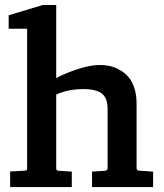

<svg xmlns="http://www.w3.org/2000/svg" viewBox="-20 -757 663 777"><path d="M207.5 -440.9Q239.7 -459 292.5 -476.6Q345.2 -494.1 384.8 -494.1Q405.3 -494.1 424.8 -489.7Q444.3 -485.4 464.4 -474.1Q484.4 -462.9 499.3 -446Q514.2 -429.2 523.4 -401.6Q532.7 -374 532.7 -339.4V-75.7Q533.7 -68.4 541 -66.4H541.5H543.5L599.6 -62.5V0H352.5V-62.5L404.8 -65.9Q406.7 -66.4 407.2 -66.4Q410.6 -67.4 413.1 -69.6Q415.5 -71.8 415.5 -75.2V-315.4Q415.5 -361.3 391.6 -378.9Q367.7 -396.5 318.4 -396.5Q254.9 -396.5 207.5 -374V-75.2Q207.5 -70.3 210.2 -68.4Q212.9 -66.4 216.3 -65.9L270.5 -62.5V0H21V-63L80.1 -66.4Q86.4 -66.9 88.1 -68.8Q89.8 -70.8 89.8 -75.7V-640.6H15.1V-695.3L153.3 -736.8H207.5Z"/></svg>

Font: TAML ThiruValluvar
Style: Bold
Weight: 400
Version: Version 0.271; dev 7ad24fM